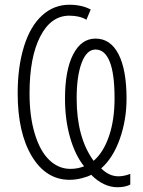

<svg xmlns="http://www.w3.org/2000/svg" viewBox="-20 -745 599 806"><path d="M460.9 -332Q460.9 -434.6 440.9 -485.4Q420.4 -537.1 380.9 -537.1Q344.2 -537.1 323.2 -482.4Q301.8 -426.8 301.8 -331.1Q301.8 -167.5 373 -69.8Q414.6 -105.5 438 -174.8Q460.9 -242.2 460.9 -332ZM511.2 -331.1Q511.2 -241.7 482.9 -161.6Q454.6 -82 404.8 -38.1Q438 -4.9 477.1 -4.9Q501 -4.9 526.9 -15.1V29.8Q505.9 41 473.1 41Q415 41 362.8 -11.2Q347.7 -2.9 322.3 3.4Q296.9 9.8 272 9.8Q173.3 9.8 113.8 -88.9Q54.2 -187.5 54.2 -354Q54.2 -465.3 81.1 -551.3Q107.4 -635.3 156.7 -680.2Q206.1 -725.1 271 -725.1Q323.2 -725.1 360.8 -705.1L342.8 -662.1Q314.5 -679.2 271 -679.2Q193.8 -679.2 148.9 -591.8Q104 -504.9 104 -353Q104 -255.9 126 -183.6Q147.9 -110.8 186.5 -73.7Q225.6 -36.1 274.9 -36.1Q306.6 -36.1 333 -46.9Q295.4 -93.3 273.9 -168.9Q252.9 -242.7 252.9 -331.1Q252.9 -450.2 287.1 -516.6Q321.3 -583 380.9 -583Q443.8 -583 477.5 -517.6Q511.2 -452.1 511.2 -331.1Z"/></svg>

Font: Germano
Style: Regular
Weight: 300
Width: 3
Foundry: Ascender Corporation
Version: Version 1.10; ttfautohint (v1.5)